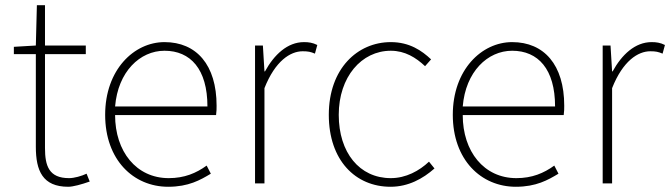

<svg xmlns="http://www.w3.org/2000/svg" viewBox="-20 -701 2562 734"><path d="M241 13C259 13 292 4 323 -7L311 -37C292 -28 264 -20 244 -20C167 -20 152 -67 152 -135V-494H308V-527H152V-681H121L117 -527L33 -522V-494H117V-140C117 -48 143 13 241 13Z M623 13C701 13 746 -13 786 -37L770 -68C730 -39 685 -20 625 -20C501 -20 420 -122 420 -261H806C808 -275 808 -286 808 -297C808 -453 731 -540 609 -540C492 -540 382 -434 382 -262C382 -90 490 13 623 13ZM420 -294C431 -427 515 -507 609 -507C708 -507 773 -437 773 -294Z M955 0H991V-364C1032 -468 1090 -505 1137 -505C1158 -505 1167 -503 1184 -496L1193 -529C1175 -538 1160 -540 1142 -540C1079 -540 1028 -492 993 -428H991L985 -527H955Z M1473 13C1541 13 1597 -18 1641 -57L1620 -83C1583 -48 1532 -20 1474 -20C1354 -20 1275 -118 1275 -262C1275 -407 1362 -507 1474 -507C1528 -507 1570 -481 1605 -448L1628 -474C1593 -507 1546 -540 1474 -540C1347 -540 1237 -439 1237 -262C1237 -88 1339 13 1473 13Z M1952 13C2030 13 2075 -13 2115 -37L2099 -68C2059 -39 2014 -20 1954 -20C1830 -20 1749 -122 1749 -261H2135C2137 -275 2137 -286 2137 -297C2137 -453 2060 -540 1938 -540C1821 -540 1711 -434 1711 -262C1711 -90 1819 13 1952 13ZM1749 -294C1760 -427 1844 -507 1938 -507C2037 -507 2102 -437 2102 -294Z M2284 0H2320V-364C2361 -468 2419 -505 2466 -505C2487 -505 2496 -503 2513 -496L2522 -529C2504 -538 2489 -540 2471 -540C2408 -540 2357 -492 2322 -428H2320L2314 -527H2284Z"/></svg>

Font: Harano Aji Gothic TW ExtraLight
Style: Regular
Weight: 250
Foundry: Masamichi Hosoda
Version: HaranoAjiGothicTW-ExtraLight version 20230610;ttx 4.39.4